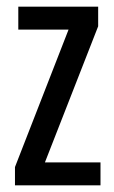

<svg xmlns="http://www.w3.org/2000/svg" viewBox="-20 -557 343 577"><path d="M282 0V-69H115L275 -478V-537H35V-468H186L25 -55V0Z"/></svg>

Font: Noto Sans Telugu ExtraCondensed
Style: Regular
Weight: 400
Width: 2
Designer: Jelle Bosma - Monotype Design Team
Foundry: Monotype Imaging Inc.
Version: Version 2.005